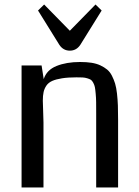

<svg xmlns="http://www.w3.org/2000/svg" viewBox="-20 -823 612 843"><path d="M74.7 0ZM498.5 0H402.3V-324.2Q402.3 -355.5 402.1 -374.3Q401.9 -393.1 400.1 -412.1Q398.4 -431.2 396.5 -440.7Q394.5 -450.2 389.4 -459.7Q384.3 -469.2 378.9 -472.7Q373.5 -476.1 363.3 -479.2Q353 -482.4 342.8 -482.9Q332.5 -483.4 315.4 -483.4Q278.3 -483.4 252.2 -479.2Q226.1 -475.1 209.5 -467.8Q192.9 -460.4 183.8 -447.3Q174.8 -434.1 171.4 -418.7Q168 -403.3 168 -380.9Q168 -368.2 169.4 -336.7Q170.9 -305.2 170.9 -285.6V0H74.7V-535.6H162.6L171.9 -475.6Q184.6 -515.6 228 -533.2Q271.5 -550.8 331.5 -550.8Q359.9 -550.8 381.8 -547.4Q403.8 -543.9 420.9 -535.9Q438 -527.8 450.4 -517.6Q462.9 -507.3 471.4 -490.5Q480 -473.6 485.4 -456.1Q490.7 -438.5 493.7 -412.1Q496.6 -385.7 497.6 -359.6Q498.5 -333.5 498.5 -297.4ZM173.8 -803.2 286.6 -688 399.4 -803.2 426.3 -776.9 332.5 -626Q315.4 -600.6 286.6 -600.6Q257.8 -600.6 240.7 -626L147 -776.9Z"/></svg>

Font: Coda
Style: Regular
Weight: 400
Designer: vernon adams
Foundry: vernon adams
Version: Version 2.001; ttfautohint (v0.8) -r 50 -G 200 -x